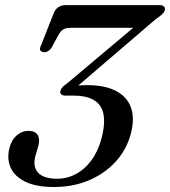

<svg xmlns="http://www.w3.org/2000/svg" viewBox="-20 -720 666 752"><path d="M268 -369V-382Q273.5 -383.5 281.8 -384.5Q290 -385.5 299.2 -386Q308.5 -386.5 315.5 -386.5Q388 -387.5 433 -364.5Q478 -341.5 493.2 -298Q508.5 -254.5 491.5 -193Q474.5 -131.5 431.5 -85.2Q388.5 -39 326.8 -13.2Q265 12.5 191.5 12.5Q122 12.5 79.8 -8Q37.5 -28.5 22 -62.8Q6.5 -97 16.5 -138Q24 -171 45 -189.2Q66 -207.5 90.5 -207.5Q118 -207.5 127.8 -191Q137.5 -174.5 130 -148L118.5 -108.5Q107.5 -66 130 -42.8Q152.5 -19.5 205.5 -20Q243 -20 277 -38Q311 -56 337.2 -91Q363.5 -126 377.5 -177.5Q400 -263 373 -304.2Q346 -345.5 268.5 -345.5H236.5Q225 -345.5 219.5 -350.8Q214 -356 217 -365.5Q220 -374 227.2 -381Q234.5 -388 246.5 -396.5L538.5 -642L531.5 -611H255.5Q238.5 -611 228.2 -605Q218 -599 210 -585L182.5 -534.5Q177.5 -526 170 -520.8Q162.5 -515.5 153 -515.5Q143 -516 138.5 -522Q134 -528 140 -540.5L191 -670Q197 -684.5 209 -692.2Q221 -700 239.5 -700H605Q617 -700 622.5 -694Q628 -688 625 -679Q622.5 -670.5 613 -662.2Q603.5 -654 587 -642.5Z"/></svg>

Font: Fraunces
Style: Italic
Weight: 400
Italic angle: -16°
Version: Version 1.000;[b76b70a41]